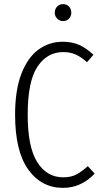

<svg xmlns="http://www.w3.org/2000/svg" viewBox="-20 -898 495 929"><path d="M432 -633 401 -597Q372 -623 345.5 -634.5Q319 -646 286 -646Q208 -646 161 -575Q114 -504 114 -343Q114 -186 160.5 -113Q207 -40 286 -40Q324 -40 350 -54Q376 -68 405 -94L438 -58Q373 11 285 11Q180 11 116.5 -78Q53 -167 53 -343Q53 -462 83.5 -541Q114 -620 166 -658Q218 -696 284 -696Q329 -696 363.5 -680.5Q398 -665 432 -633ZM325 -836Q325 -820 314 -808Q303 -796 285 -796Q268 -796 256.5 -808Q245 -820 245 -836Q245 -854 256 -866Q267 -878 285 -878Q303 -878 314 -866Q325 -854 325 -836Z"/></svg>

Font: Fira Sans Extra Condensed Light
Style: Regular
Weight: 300
Width: 1
Designer: Carrois Corporate & Edenspiekermann AG
Foundry: Carrois Corporate GbR & Edenspiekermann AG
Version: Version 4.203